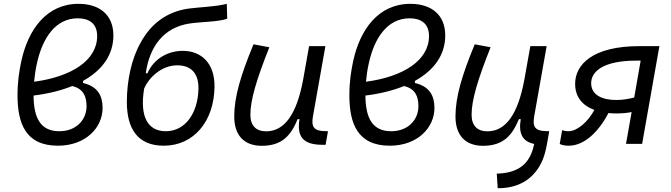

<svg xmlns="http://www.w3.org/2000/svg" viewBox="-20 -762 3556 1017"><path d="M419.9 -333.5C519.5 -388.7 580.6 -469.2 580.6 -574.2C580.6 -682.1 508.8 -741.7 396 -741.7C226.6 -741.7 128.4 -605.5 92.3 -435.5C81.5 -383.3 72.8 -330.1 72.8 -257.8C72.8 -112.3 112.8 9.8 287.1 9.8C431.6 9.8 523.4 -84 523.4 -190.4C523.4 -252.9 499 -304.2 419.9 -322.3ZM160.6 -329.1C163.6 -361.8 168.5 -394.5 175.3 -424.8C204.6 -561 274.4 -665 391.6 -665C447.3 -665 494.6 -641.6 494.6 -570.8C494.6 -441.4 356.9 -355 160.6 -329.1ZM362.3 -306.2C420.9 -292.5 438.5 -252.4 438.5 -199.2C438.5 -128.9 385.3 -66.9 294.4 -66.9C193.8 -66.9 158.7 -137.7 157.7 -255.9C233.4 -265.1 302.7 -282.2 362.3 -306.2Z M847.2 9.8C1007.8 9.8 1113.3 -121.1 1116.2 -299.8C1118.7 -427.7 1045.9 -492.7 947.8 -492.7C874.5 -492.7 796.4 -455.1 760.7 -373.5L752 -374C772.5 -515.6 846.2 -615.7 982.4 -637.2C1041 -646.5 1140.6 -646 1183.6 -663.1L1181.2 -741.7C1122.6 -726.1 1032.7 -724.1 977.1 -716.3C862.3 -699.7 778.8 -634.8 726.1 -538.1C675.8 -451.2 651.9 -332.5 651.9 -221.7C651.9 -78.6 710.4 9.8 847.2 9.8ZM858.4 -66.9C761.7 -66.9 718.8 -145.5 743.7 -293.5C764.2 -342.8 829.6 -416 918.9 -416C996.6 -416 1032.7 -368.7 1031.2 -291.5C1028.3 -162.6 961.4 -66.9 858.4 -66.9Z M1366.7 10.3C1476.6 10.3 1522 -47.4 1556.6 -130.9H1566.4C1551.8 -40 1583.5 4.9 1687.5 4.9H1704.6L1717.3 -66.9L1700.7 -67.4C1643.6 -68.4 1627.4 -89.4 1637.7 -146L1703.6 -517.6H1617.2L1585 -336.4V-336.9C1551.3 -157.2 1487.3 -66.4 1389.6 -66.4C1335.9 -66.4 1306.2 -97.2 1306.2 -153.8C1306.2 -231.9 1337.9 -338.9 1406.7 -511.7L1322.8 -527.3C1254.4 -362.3 1220.7 -248 1220.7 -145C1220.7 -45.4 1272.9 10.3 1366.7 10.3Z M2177.7 -333.5C2277.3 -388.7 2338.4 -469.2 2338.4 -574.2C2338.4 -682.1 2266.6 -741.7 2153.8 -741.7C1984.4 -741.7 1886.2 -605.5 1850.1 -435.5C1839.4 -383.3 1830.6 -330.1 1830.6 -257.8C1830.6 -112.3 1870.6 9.8 2044.9 9.8C2189.5 9.8 2281.2 -84 2281.2 -190.4C2281.2 -252.9 2256.8 -304.2 2177.7 -322.3ZM1918.5 -329.1C1921.4 -361.8 1926.3 -394.5 1933.1 -424.8C1962.4 -561 2032.2 -665 2149.4 -665C2205.1 -665 2252.4 -641.6 2252.4 -570.8C2252.4 -441.4 2114.7 -355 1918.5 -329.1ZM2120.1 -306.2C2178.7 -292.5 2196.3 -252.4 2196.3 -199.2C2196.3 -128.9 2143.1 -66.9 2052.2 -66.9C1951.7 -66.9 1916.5 -137.7 1915.5 -255.9C1991.2 -265.1 2060.5 -282.2 2120.1 -306.2Z M2616.2 234.9C2736.8 235.8 2817.4 177.2 2856.4 79.6C2866.7 53.2 2873.5 22.9 2879.9 -13.7L2889.2 -66.9L2872.6 -67.4C2815.4 -68.4 2799.3 -89.4 2809.6 -146L2875.5 -517.6H2789.1L2756.8 -336.4V-336.9C2723.1 -157.2 2659.2 -66.4 2561.5 -66.4C2507.8 -66.4 2478 -97.2 2478 -153.8C2478 -231.9 2509.8 -338.9 2578.6 -511.7L2494.6 -527.3C2426.3 -362.3 2392.6 -248 2392.6 -145C2392.6 -45.4 2444.8 10.3 2538.6 10.3C2648.4 10.3 2693.8 -47.4 2728.5 -130.9H2738.3C2726.1 -56.6 2745.1 -13.2 2809.6 0.5C2805.2 20.5 2800.3 37.6 2793 54.2C2764.2 120.6 2707 155.3 2611.3 157.7Z M3254.4 -161.1C3279.8 -161.6 3301.3 -163.6 3325.7 -168.5L3295.9 0H3381.3L3472.7 -517.6H3366.2C3119.1 -517.6 3026.4 -419.9 3026.4 -317.9C3026.4 -249.5 3064 -203.1 3128.4 -179.7C3093.8 -115.7 3037.1 -66.9 2991.2 -66.9C2978 -66.9 2964.4 -69.8 2957.5 -72.3L2944.8 0.5C2958 6.8 2971.7 9.8 2993.2 9.8C3075.2 9.8 3152.3 -65.4 3202.6 -163.1C3219.2 -161.6 3236.3 -160.6 3254.4 -161.1ZM3339.4 -245.6C3308.6 -237.3 3277.8 -232.9 3249 -232.4C3171.9 -231 3111.3 -257.8 3111.3 -321.3C3111.3 -380.4 3169.9 -440.9 3351.1 -440.9H3373.5Z"/></svg>

Font: Cascadia Mono SemiLight
Style: Italic
Weight: 350
Italic angle: -10°
Monospace: yes
Designer: Aaron Bell
Foundry: Saja Typeworks
Version: Version 2404.023